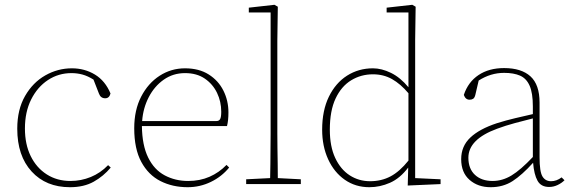

<svg xmlns="http://www.w3.org/2000/svg" viewBox="-20 -768 2392 801"><path d="M272 13Q172 13 112 -52.5Q52 -118 52 -231Q52 -311 84.5 -367.5Q117 -424 169 -453.5Q221 -483 280 -483Q333 -483 376 -457Q419 -431 441 -378Q436 -358 419 -358Q400 -358 393 -377L370 -436Q346 -451 324 -457Q302 -463 278 -463Q224 -463 180 -434Q136 -405 110 -353Q84 -301 84 -232Q84 -166 108 -117Q132 -68 175 -40.5Q218 -13 274 -13Q318 -13 358.5 -29.5Q399 -46 431 -79L442 -69Q412 -33 371 -10Q330 13 272 13Z M752 -463Q702 -463 663 -435.5Q624 -408 600.5 -362.5Q577 -317 573 -263H883Q894 -263 898.5 -271.5Q903 -280 903 -302Q903 -344 885.5 -380.5Q868 -417 834.5 -440Q801 -463 752 -463ZM763 13Q700 13 649.5 -12.5Q599 -38 569.5 -92.5Q540 -147 540 -233Q540 -309 569 -365Q598 -421 646 -452Q694 -483 752 -483Q810 -483 850.5 -457.5Q891 -432 912 -390Q933 -348 933 -299Q933 -265 927 -242H572Q573 -162 598 -111Q623 -60 667 -36.5Q711 -13 765 -13Q814 -13 854 -30.5Q894 -48 925 -80L936 -69Q905 -31 859.5 -9Q814 13 763 13Z M1007 0V-20L1107 -25Q1108 -51 1108 -84.5Q1108 -118 1108.5 -151Q1109 -184 1109 -210V-716H1018V-736L1125 -748L1139 -740L1137 -598V-210Q1137 -184 1137.5 -150.5Q1138 -117 1138.5 -84Q1139 -51 1139 -25L1235 -20V0Z M1356 -227Q1356 -157 1378.5 -109Q1401 -61 1439 -36.5Q1477 -12 1524 -12Q1571 -12 1609 -32Q1647 -52 1684 -98V-379Q1651 -418 1615.5 -438Q1580 -458 1536 -458Q1486 -458 1445 -433Q1404 -408 1380 -357Q1356 -306 1356 -227ZM1681 6 1683 -69Q1649 -24 1607 -5.5Q1565 13 1521 13Q1463 13 1418.5 -18Q1374 -49 1349 -103.5Q1324 -158 1324 -227Q1324 -307 1352 -364.5Q1380 -422 1428 -452.5Q1476 -483 1536 -483Q1572 -483 1611 -464Q1650 -445 1684 -404V-716H1593V-736L1700 -748L1714 -740L1712 -602V-25L1818 -20V0Z M2271 12Q2237 12 2222.5 -14Q2208 -40 2204 -89Q2158 -38 2118.5 -12.5Q2079 13 2027 13Q1974 13 1939 -17.5Q1904 -48 1904 -104Q1904 -158 1942 -194Q1980 -230 2053 -254Q2091 -266 2129.5 -275Q2168 -284 2203 -292V-324Q2203 -380 2189.5 -410.5Q2176 -441 2149.5 -452.5Q2123 -464 2083 -464Q2027 -464 1977 -432L1963 -372Q1960 -360 1954 -356Q1948 -352 1939 -352Q1922 -352 1915 -372Q1933 -426 1976.5 -455Q2020 -484 2083 -484Q2155 -484 2193 -449.5Q2231 -415 2231 -340V-112Q2231 -52 2243 -32Q2255 -12 2279 -12Q2302 -12 2323 -28L2335 -16Q2323 -4 2306 4Q2289 12 2271 12ZM1934 -110Q1934 -64 1961.5 -38.5Q1989 -13 2035 -13Q2076 -13 2114 -36Q2152 -59 2203 -113V-274Q2167 -265 2128 -254.5Q2089 -244 2054 -231Q1934 -187 1934 -110Z"/></svg>

Font: Source Serif 4 ExtraLight
Style: Regular
Weight: 200
Designer: Frank Grießhammer
Foundry: Adobe
Version: Version 4.005;hotconv 1.1.0;makeotfexe 2.6.0